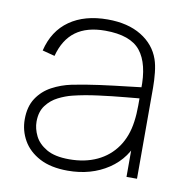

<svg xmlns="http://www.w3.org/2000/svg" viewBox="-69 -621 679 702"><g transform="rotate(10 271.0 -270.0)"><path d="M227 15Q164 15 122.5 -7Q81 -29 60.5 -65Q40 -101 40 -143Q40 -190.5 60.8 -221.8Q81.5 -253 115 -271Q148.5 -289 187 -297Q234 -306.5 287.8 -313.8Q341.5 -321 387 -326Q432.5 -331 455 -334L440 -324Q442.5 -419.5 405.2 -466.2Q368 -513 274 -513Q206 -513 164.8 -482.8Q123.5 -452.5 107 -390L61 -402Q79 -477 134.8 -516Q190.5 -555 276 -555Q351 -555 401 -524.5Q451 -494 469 -442Q476 -422 479 -393.5Q482 -365 482 -338V0H443V-148L463 -147Q441.5 -70 377.5 -27.5Q313.5 15 227 15ZM225 -27Q283.5 -27 328.2 -48Q373 -69 400.8 -108.8Q428.5 -148.5 436 -204Q440 -232 440 -264Q440 -296 440 -310L462 -293Q435.5 -290.5 388.8 -286.2Q342 -282 290 -275.2Q238 -268.5 196 -258Q171.5 -252 145.5 -239Q119.5 -226 101.8 -202.5Q84 -179 84 -142Q84 -116 97 -89.5Q110 -63 140.8 -45Q171.5 -27 225 -27Z"/></g></svg>

Font: Manrope Variable Light
Style: Regular
Weight: 200
Designer: Mikhail Sharanda
Foundry: Mikhail Sharanda
Version: Version 4.505